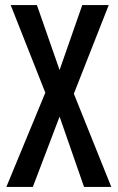

<svg xmlns="http://www.w3.org/2000/svg" viewBox="-20 -734 462 754"><path d="M417 0H310L214 -276L109 0H5L158 -370L22 -714H125L214 -459L303 -714H407L270 -366Z"/></svg>

Font: Noto Sans Ethiopic ExtraCondensed Medium
Style: Regular
Weight: 500
Width: 2
Designer: Monotype Design Team
Foundry: Monotype Imaging Inc.
Version: Version 2.102; ttfautohint (v1.8.4.7-5d5b)